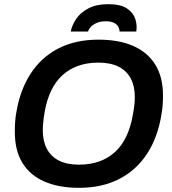

<svg xmlns="http://www.w3.org/2000/svg" viewBox="-20 -888 822 920"><path d="M359 12Q262 12 193 -18Q124 -48 87.5 -107.5Q51 -167 51 -256Q51 -280 52.5 -303Q54 -326 58 -348Q76 -457 127 -535.5Q178 -614 260 -656Q342 -698 452 -698Q549 -698 618 -668Q687 -638 724 -578.5Q761 -519 761 -430Q761 -408 759.5 -386Q758 -364 754 -342Q737 -232 685.5 -152.5Q634 -73 551.5 -30.5Q469 12 359 12ZM357 -99Q412 -99 455.5 -114.5Q499 -130 531.5 -160Q564 -190 585 -234Q606 -278 616 -335Q619 -351 621 -364Q623 -377 624 -387Q625 -397 625.5 -406Q626 -415 626 -423Q626 -475 606.5 -512Q587 -549 548 -568.5Q509 -588 452 -588Q398 -588 354.5 -572.5Q311 -557 278.5 -527Q246 -497 225 -453Q204 -409 194 -352Q191 -336 189.5 -323Q188 -310 187 -299.5Q186 -289 185.5 -280.5Q185 -272 185 -264Q185 -212 204.5 -175Q224 -138 262.5 -118.5Q301 -99 357 -99ZM319 -737Q325 -768 345.5 -798Q366 -828 404 -848Q442 -868 499 -868Q557 -868 587.5 -848Q618 -828 628 -798Q638 -768 633 -737H553Q553 -748 547.5 -759Q542 -770 527.5 -778Q513 -786 486 -786Q461 -786 443 -778Q425 -770 415 -759Q405 -748 402 -737Z"/></svg>

Font: Archivo SemiBold SemiBold
Style: Italic
Weight: 600
Italic angle: -10°
Version: Version 2.001